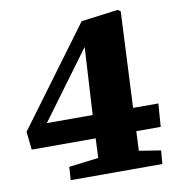

<svg xmlns="http://www.w3.org/2000/svg" viewBox="-81 -801 810 875"><g transform="rotate(-10 323.5 -363.5)"><path d="M513 -275H630L622 -168H509L505 -78L605 -62L600 0H176L180 -61L317 -78L321 -168H25L16 -252L351 -705L522 -727L534 -718ZM326 -275 344 -587 114 -275Z"/></g></svg>

Font: Literata 36pt ExtraBold
Style: Italic
Weight: 800
Italic angle: -2°
Designer: Latin by Veronika Burian and Jose Scaglione. Greek by Irene Vlachou. Cyrillic by Vera Evstafieva
Foundry: TypeTogether
Version: Version 3.002